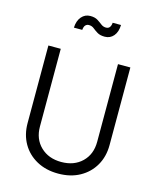

<svg xmlns="http://www.w3.org/2000/svg" viewBox="-142 -1089 985 1199"><g transform="rotate(15 350.0 -489.5)"><path d="M350 12Q430 12 489.5 -21Q549 -54 582 -111.5Q615 -169 615 -243V-745H535V-243Q535 -162 484 -112.5Q433 -63 350 -63Q268 -63 216.5 -112.5Q165 -162 165 -243V-745H85V-243Q85 -169 118 -111.5Q151 -54 211 -21Q271 12 350 12ZM410 -889Q445 -889 467 -915Q489 -941 490 -986H436Q435 -968 427 -957Q419 -946 403 -946Q385 -946 371 -957Q357 -968 339 -979.5Q321 -991 291 -991Q257 -991 234.5 -965Q212 -939 210 -894H264Q266 -916 275 -925Q284 -934 297 -934Q316 -934 330 -922.5Q344 -911 362 -900Q380 -889 410 -889Z"/></g></svg>

Font: Plus Jakarta Sans
Style: Regular
Weight: 400
Designer: Gumpita Rahayu
Foundry: Tokotype
Version: Version 2.004; ttfautohint (v1.8.3)